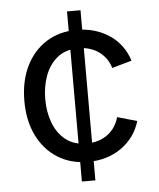

<svg xmlns="http://www.w3.org/2000/svg" viewBox="-52 -773 676 818"><g transform="rotate(-5 285.5 -364.0)"><path d="M265.1 0V-727.5H322.8V0ZM299.3 -81.1Q225.1 -81.1 169.2 -116.2Q113.3 -151.4 82 -214.8Q50.8 -278.3 50.8 -362.3Q50.8 -447.8 82 -511.5Q113.3 -575.2 169.2 -610.4Q225.1 -645.5 299.3 -645.5Q338.9 -645.5 374 -635.3Q409.2 -625 438.2 -605.7Q467.3 -586.4 488.3 -558.3Q509.3 -530.3 520.5 -494.6L436 -470.7Q430.2 -491.7 418 -509.3Q405.8 -526.9 388.4 -539.8Q371.1 -552.7 348.6 -559.8Q326.2 -566.9 299.3 -566.9Q244.6 -566.9 209.5 -538.3Q174.3 -509.8 157.2 -463.4Q140.1 -417 140.1 -362.3Q140.1 -308.6 157.2 -262.5Q174.3 -216.3 209.5 -188Q244.6 -159.7 299.3 -159.7Q326.7 -159.7 349.6 -167Q372.6 -174.3 390.4 -187.7Q408.2 -201.2 420.4 -219.7Q432.6 -238.3 438.5 -260.3L522.5 -236.3Q511.7 -199.7 490.5 -171.1Q469.2 -142.6 439.9 -122.3Q410.6 -102.1 375 -91.6Q339.4 -81.1 299.3 -81.1Z"/></g></svg>

Font: Inter Variable
Style: Regular
Weight: 400
Designer: Rasmus Andersson
Foundry: rsms
Version: Version 4.001;git-9221beed3